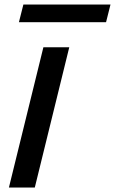

<svg xmlns="http://www.w3.org/2000/svg" viewBox="-20 -842 516 862"><path d="M291 -629.9 136.2 0H20L174.8 -629.9ZM476.1 -821.8 456.1 -742.2H64.9L85 -821.8Z"/></svg>

Font: Sinkin Sans 500 Medium Italic
Style: Regular
Weight: 500
Italic angle: -112°
Designer: Keith Bates
Foundry: K-Type
Version: Sinkin Sans (version 1.0)  by Keith Bates   •   © 2014   www